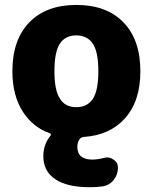

<svg xmlns="http://www.w3.org/2000/svg" viewBox="-20 -578 626 794"><path d="M228.5 -168.9Q250 -134.8 295.4 -134.8Q340.8 -134.8 363.8 -168.9Q386.7 -203.1 386.7 -283.2Q386.7 -363.3 363.8 -397.5Q340.8 -431.6 295.4 -431.6Q250 -431.6 227.5 -397.5Q205.1 -363.3 205.1 -283.2Q205.1 -203.1 228.5 -168.9ZM352.5 196.3Q257.8 196.3 208.5 163.1Q159.2 129.9 159.2 68.4Q159.2 19.5 188.5 -16.6Q191.4 -19.5 190.4 -22.9Q189.5 -26.4 185.5 -27.3Q119.1 -49.8 76.2 -113.3Q31.2 -181.6 31.2 -283.2Q31.2 -413.1 101.1 -485.4Q170.9 -557.6 295.9 -557.6Q420.9 -557.6 490.7 -485.4Q560.5 -413.1 560.5 -283.2Q560.5 -159.2 496.1 -87.9Q433.6 -18.6 326.2 -11.7Q315.4 -10.7 309.6 -2.9Q299.8 10.7 299.8 29.3Q299.8 81.1 360.4 82Q383.8 82 409.2 75.2Q417 73.2 422.9 73.2Q437.5 73.2 449.2 82Q467.8 93.8 467.8 115.2Q467.8 143.6 450.7 165.5Q433.6 187.5 407.2 192.4Q379.9 196.3 352.5 196.3Z"/></svg>

Font: Gen Jyuu GothicX Heavy
Style: Bold
Weight: 900
Designer: [Source Han Sans]
Ryoko NISHIZUKA  (kana & ideographs); Paul D. Hunt (Latin, Greek & Cyrillic); Wenlong ZHANG  (bopomofo
Version: Version 1.002.20150607